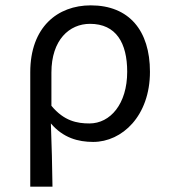

<svg xmlns="http://www.w3.org/2000/svg" viewBox="-20 -518 640 717"><path d="M93 179H176C175 93 173 30 170 -57C216 -3 272 12 328 12C436 12 540 -85 540 -250C540 -404 462 -498 319 -498C195 -498 93 -417 93 -248ZM314 -57C268 -57 219 -66 172 -123V-247C172 -369 239 -429 316 -429C414 -429 455 -357 455 -250C455 -130 392 -57 314 -57Z"/></svg>

Font: Hasklig
Style: Regular
Weight: 400
Monospace: yes
Designer: Paul D. Hunt, Teo Tuominen
Foundry: Adobe Systems Incorporated
Version: Version 2.030;PS 1.0;hotconv 16.6.51;makeotf.lib2.5.65220